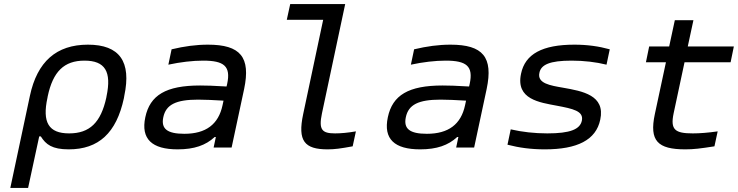

<svg xmlns="http://www.w3.org/2000/svg" viewBox="-20 -730 3651 950"><path d="M593 -244 595 -256C631 -425 572 -509 415 -509C259 -509 164 -425 128 -256L31 200H119L174 -55H182C207 -15 238 9 320 9C468 9 556 -72 593 -244ZM215 -247 216 -253C242 -376 297 -430 398 -430C500 -430 533 -376 507 -253L506 -247C479 -124 424 -70 322 -70C221 -70 188 -124 215 -247Z M1009 -509C950 -509 892 -501 829 -486L813 -410C873 -423 934 -430 985 -430C1088 -430 1123 -403 1104 -315L1101 -302C1040 -306 995 -307 970 -307C801 -307 722 -259 699 -150C676 -42 732 9 859 9C941 9 998 -11 1042 -52H1048L1037 0H1126L1188 -290C1221 -447 1170 -509 1009 -509ZM788 -150C801 -212 850 -237 960 -237C989 -237 1041 -235 1086 -232L1081 -209C1061 -115 999 -68 892 -68C807 -68 776 -93 788 -150Z M1638 -70C1573 -70 1556 -88 1573 -169L1688 -710H1416L1399 -632H1579L1480 -165C1452 -33 1486 9 1601 9C1636 9 1665 5 1725 -6L1741 -80C1701 -73 1666 -70 1638 -70Z M2209 -509C2150 -509 2092 -501 2029 -486L2013 -410C2073 -423 2134 -430 2185 -430C2288 -430 2323 -403 2304 -315L2301 -302C2240 -306 2195 -307 2170 -307C2001 -307 1922 -259 1899 -150C1876 -42 1932 9 2059 9C2141 9 2198 -11 2242 -52H2248L2237 0H2326L2388 -290C2421 -447 2370 -509 2209 -509ZM1988 -150C2001 -212 2050 -237 2160 -237C2189 -237 2241 -235 2286 -232L2281 -209C2261 -115 2199 -68 2092 -68C2007 -68 1976 -93 1988 -150Z M2735 -207C2814 -192 2869 -181 2859 -133C2850 -90 2801 -70 2688 -70C2625 -70 2563 -77 2507 -90L2491 -14C2549 1 2607 9 2676 9C2836 9 2929 -37 2950 -138C2976 -259 2862 -279 2766 -296C2703 -307 2637 -317 2649 -370C2657 -410 2700 -430 2808 -430C2869 -430 2929 -423 2981 -410L2997 -486C2943 -501 2886 -509 2822 -509C2664 -509 2578 -463 2558 -365C2531 -238 2651 -223 2735 -207Z M3408 -70C3320 -70 3296 -88 3313 -169L3367 -422H3595L3611 -500H3383L3411 -630H3319L3291 -500H3192L3176 -422H3275L3220 -165C3192 -33 3234 9 3371 9C3412 9 3445 5 3515 -6L3531 -80C3483 -73 3441 -70 3408 -70Z"/></svg>

Font: LT Wave Mono
Style: Italic
Weight: 400
Designer: Daniel Lyons
Version: Version 2.5 (Glyphs App)